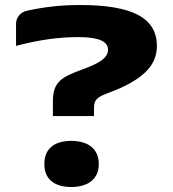

<svg xmlns="http://www.w3.org/2000/svg" viewBox="-20 -733 690 766"><path d="M157 -80V-77C157 -22 193 13 264 13C335 13 374 -22 374 -77V-80C374 -136 335 -171 264 -171C193 -171 157 -136 157 -80ZM44 -550C140 -575 216 -585 294 -585C375 -585 411 -567 411 -535C411 -503 379 -481 306 -455C227 -426 191 -407 191 -329V-270H355V-304C355 -339 374 -348 417 -364C544 -412 606 -468 606 -549C606 -662 508 -713 299 -713C226 -713 160 -706 87 -690C61 -684 44 -663 44 -638Z"/></svg>

Font: LT Wave UI Medium
Style: Regular
Weight: 500
Designer: Daniel Lyons
Foundry: New Value
Version: Version 2.5 (Glyphs App)